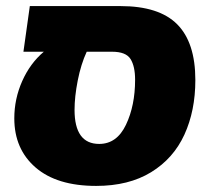

<svg xmlns="http://www.w3.org/2000/svg" viewBox="-20 -591 686 631"><path d="M622 -328Q622 -227 586 -148.5Q550 -70 476.5 -25Q403 20 296 20Q167 20 97 -40.5Q27 -101 27 -202Q27 -266 53 -324.5Q79 -383 124 -421H57L78 -571H376Q503 -571 562.5 -511Q622 -451 622 -328ZM424 -329Q424 -373 409 -397Q394 -421 348 -421H265Q246 -380 235.5 -326.5Q225 -273 225 -230Q225 -118 306 -118Q364 -118 394 -181Q424 -244 424 -329Z"/></svg>

Font: FiraGO Heavy
Style: Italic
Weight: 900
Italic angle: -8°
Designer: bBox Type GmbH
Foundry: bBox Type GmbH
Version: Version 1.001